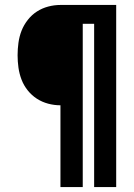

<svg xmlns="http://www.w3.org/2000/svg" viewBox="-20 -755 540 775"><path d="M224 0V-330Q199 -330 174.5 -336.5Q150 -343 129 -356.5Q108 -370 92 -390Q76 -410 67 -433.5Q58 -457 54.5 -482Q51 -507 51 -532Q51 -557 54.5 -582.5Q58 -608 67 -631Q76 -654 92 -674.5Q108 -695 129 -708.5Q150 -722 174.5 -728.5Q199 -735 224 -735H449V0H360V-659H314V0Z"/></svg>

Font: Iosevka SS18 Extrabold
Style: Regular
Weight: 800
Monospace: yes
Designer: Belleve Invis
Foundry: Belleve Invis
Version: Version 25.1.1; ttfautohint (v1.8.4)